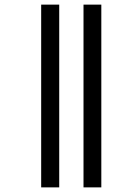

<svg xmlns="http://www.w3.org/2000/svg" viewBox="-20 -671 545 830"><path d="M341 139H418V-651H341ZM158 139H236V-651H158Z"/></svg>

Font: Noto Sans Telugu Condensed
Style: Regular
Weight: 400
Width: 3
Designer: Jelle Bosma - Monotype Design Team
Foundry: Monotype Imaging Inc.
Version: Version 2.005